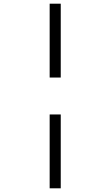

<svg xmlns="http://www.w3.org/2000/svg" viewBox="-20 -780 599 1040"><path d="M249 -360V-760H309V-360ZM249 240V-160H309V240Z"/></svg>

Font: Noto Serif
Style: Italic
Weight: 400
Italic angle: -12°
Designer: Monotype Design Team
Foundry: Monotype Imaging Inc.
Version: Version 2.013